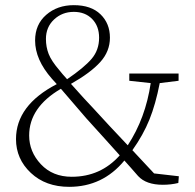

<svg xmlns="http://www.w3.org/2000/svg" viewBox="-20 -709 755 744"><path d="M258 -24Q370 -24 444 -107Q433 -120 386 -171.5Q339 -223 314 -251Q261 -313 216 -365Q93 -293 93 -184Q93 -121 138.5 -72.5Q184 -24 258 -24ZM158 -558Q158 -527 168.5 -500Q179 -473 210 -437Q220 -424 240 -402Q306 -447 335 -481Q364 -515 364 -563Q364 -608 337 -635.5Q310 -663 266 -663Q221 -663 189.5 -633.5Q158 -604 158 -558ZM577 -37 673 -26 671 0Q643 7 611 7Q546 7 515 -27Q505 -39 487 -59Q469 -79 462 -87Q378 15 248 15Q157 15 99.5 -39Q42 -93 42 -170Q42 -301 200 -383L181 -404Q116 -478 116 -552Q116 -614 159 -651.5Q202 -689 266 -689Q333 -689 369.5 -653.5Q406 -618 406 -563Q406 -510 368.5 -468.5Q331 -427 255 -384Q311 -321 340 -291Q400 -225 475 -146Q544 -251 564 -387L481 -396V-424H672V-396L599 -387Q583 -305 559 -245.5Q535 -186 493 -127Z"/></svg>

Font: TypoPRO Source Serif Pro
Style: Regular
Weight: 300
Designer: Frank Grießhammer
Foundry: Adobe Systems Incorporated
Version: Version 1.017;PS (version unavailable);hotconv 1.0.79;makeot